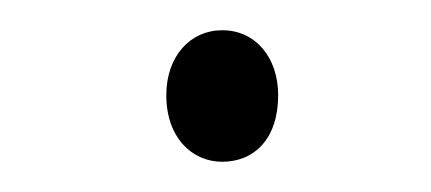

<svg xmlns="http://www.w3.org/2000/svg" viewBox="-20 -671 285 127"><path d="M90 -608C90 -580 107 -564 127 -564C148 -564 164 -579 164 -608C164 -633 149 -651 127 -651C106 -651 90 -634 90 -608Z"/></svg>

Font: Noto Sans Devanagari UI SemiCondensed ExtraLight
Style: Regular
Weight: 200
Width: 4
Designer: Jelle Bosma - Monotype Design Team
Foundry: Monotype Imaging Inc.
Version: Version 2.004